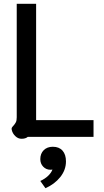

<svg xmlns="http://www.w3.org/2000/svg" viewBox="-20 -720 547 1010"><path d="M42 -36Q40 -43 42 -47.5Q44 -52 50 -58Q59 -68 63.5 -77Q68 -86 68 -103V-700H170V-88H472V0H126Q115 10 93 10Q75 10 60.5 -4Q46 -18 42 -36ZM192 232Q216 221 232.5 205.5Q249 190 256 172Q253 173 246 173Q223 173 207.5 157Q192 141 192 117Q192 88 210 70Q228 52 258 52Q291 52 309 72.5Q327 93 327 129Q327 174 297 211.5Q267 249 219 270Z"/></svg>

Font: Niramit Medium
Style: Regular
Weight: 500
Designer: Katatrad Aksorn Co.,Ltd.
Foundry: Cadson Demak Co.,Ltd.
Version: Version 1.000; ttfautohint (v1.6)